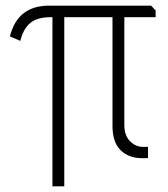

<svg xmlns="http://www.w3.org/2000/svg" viewBox="-20 -560 595 681"><path d="M166 -499H158Q113 -499 88 -479Q63 -459 52 -415L15 -431Q30 -488 65 -514Q100 -540 154 -540H516L532 -523V-499H421V-116Q421 -80 441 -59.5Q461 -39 487 -39Q488 -39 496 -39Q504 -39 505 -40V0Q503 1 494.5 1Q486 1 484 1Q436 1 407.5 -27.5Q379 -56 379 -113V-499H208V101H166Z"/></svg>

Font: Encode Sans Compressed
Style: ExtraLight
Weight: 200
Designer: Pablo Impallari, Andres Torresi
Foundry: Pablo Impallari, Andres Torresi
Version: Version 1.000; ttfautohint (v1.00) -l 8 -r 50 -G 200 -x 14 -